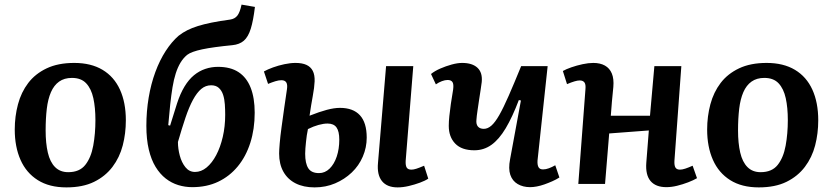

<svg xmlns="http://www.w3.org/2000/svg" viewBox="-20 -798 3614 833"><path d="M268 15Q194 15 144 -16.5Q94 -48 69 -104.5Q44 -161 44 -236Q44 -293 58 -345.5Q72 -398 102.5 -438Q133 -478 182.5 -501.5Q232 -525 302 -525Q375 -525 425 -495Q475 -465 500.5 -409Q526 -353 526 -276Q526 -219 512.5 -167Q499 -115 468 -74Q437 -33 388 -9Q339 15 268 15ZM276 -51Q325 -51 350 -82.5Q375 -114 384.5 -166Q394 -218 394 -277Q394 -331 385 -372Q376 -413 354 -436.5Q332 -460 292 -460Q259 -460 236.5 -444Q214 -428 201 -398Q188 -368 183 -326Q178 -284 178 -232Q178 -177 187.5 -136Q197 -95 219 -73Q241 -51 276 -51Z M814 14Q783 14 753.5 5Q724 -4 699 -23.5Q674 -43 655 -74Q636 -105 625.5 -149.5Q615 -194 615 -252Q615 -315 625 -374.5Q635 -434 654 -485.5Q673 -537 699 -577Q725 -617 755 -643Q773 -657 793 -667Q813 -677 838.5 -685Q864 -693 898.5 -700Q933 -707 978 -713Q999 -716 1010 -730.5Q1021 -745 1028 -778L1086 -768Q1079 -709 1068 -673.5Q1057 -638 1038 -621.5Q1019 -605 988 -602Q947 -598 914 -593.5Q881 -589 857.5 -584Q834 -579 817.5 -573Q801 -567 792 -560Q775 -546 763 -526Q751 -506 742.5 -479.5Q734 -453 728.5 -419.5Q723 -386 718.5 -345Q714 -304 710 -255L718 -253L748 -349Q762 -392 780.5 -422.5Q799 -453 821.5 -471.5Q844 -490 870.5 -499Q897 -508 926 -508Q980 -508 1015 -485Q1050 -462 1067.5 -417.5Q1085 -373 1085 -309Q1085 -238 1066 -178.5Q1047 -119 1011.5 -76Q976 -33 926.5 -9.5Q877 14 814 14ZM896 -428Q872 -428 853 -412Q834 -396 817 -364.5Q800 -333 784.5 -287Q769 -241 752 -182Q752 -153 760 -123Q768 -93 784.5 -72.5Q801 -52 826 -52Q853 -52 876.5 -71.5Q900 -91 918 -125Q936 -159 946.5 -204Q957 -249 957 -300Q957 -322 955.5 -345Q954 -368 948 -386.5Q942 -405 929.5 -416.5Q917 -428 896 -428Z M1345 15Q1297 15 1262.5 -2.5Q1228 -20 1209.5 -53Q1191 -86 1191 -132Q1191 -146 1193.5 -176Q1196 -206 1201.5 -246Q1207 -286 1213 -329Q1219 -372 1225 -411Q1228 -431 1222 -440.5Q1216 -450 1201 -450Q1189 -450 1174.5 -445.5Q1160 -441 1143 -434L1125 -488Q1141 -497 1164.5 -505.5Q1188 -514 1214 -519.5Q1240 -525 1262 -525Q1291 -525 1309.5 -516.5Q1328 -508 1337 -490.5Q1346 -473 1345 -445Q1344 -419 1337 -381.5Q1330 -344 1323 -296Q1366 -313 1398 -321.5Q1430 -330 1455 -330Q1512 -330 1541.5 -298Q1571 -266 1571 -201Q1571 -158 1554 -118.5Q1537 -79 1506 -49.5Q1475 -20 1434 -2.5Q1393 15 1345 15ZM1364 -47Q1390 -47 1410 -66.5Q1430 -86 1441 -119Q1452 -152 1452 -192Q1452 -228 1440 -245Q1428 -262 1401 -262Q1384 -262 1362 -256Q1340 -250 1316 -238Q1313 -225 1311 -210.5Q1309 -196 1307.5 -181.5Q1306 -167 1305 -154.5Q1304 -142 1304 -131Q1304 -89 1317.5 -68Q1331 -47 1364 -47ZM1705 15Q1659 15 1637 -12.5Q1615 -40 1620 -92L1655 -511H1773L1740 -100Q1739 -80 1744.5 -71Q1750 -62 1765 -62Q1774 -62 1786.5 -66Q1799 -70 1820 -79L1838 -23Q1825 -14 1802 -5.5Q1779 3 1753.5 9Q1728 15 1705 15Z M1850 -477Q1866 -490 1890 -500.5Q1914 -511 1939.5 -518Q1965 -525 1985 -525Q2029 -525 2051.5 -504Q2074 -483 2070 -442Q2069 -431 2065.5 -410Q2062 -389 2058.5 -364.5Q2055 -340 2051.5 -317Q2048 -294 2047 -278Q2045 -259 2053.5 -249Q2062 -239 2079 -239Q2096 -239 2112 -253Q2128 -267 2146 -298.5Q2164 -330 2187 -382.5Q2210 -435 2241 -511H2356L2312 -101Q2311 -82 2316.5 -72.5Q2322 -63 2336 -63Q2348 -63 2361.5 -68Q2375 -73 2389 -81L2407 -28Q2393 -19 2376 -11.5Q2359 -4 2342 2Q2325 8 2309 11Q2293 14 2280 14Q2249 14 2226 0.5Q2203 -13 2194 -39.5Q2185 -66 2193 -107L2240 -362L2231 -364Q2203 -290 2174 -241.5Q2145 -193 2112 -169.5Q2079 -146 2038 -146Q1983 -146 1955 -175Q1927 -204 1927 -252Q1927 -271 1929.5 -294.5Q1932 -318 1936 -347Q1940 -376 1946 -410Q1949 -433 1943 -442Q1937 -451 1922 -451Q1911 -451 1897.5 -446Q1884 -441 1871 -432Z M2795 -232 2623 -219 2605 0H2489L2520 -411Q2522 -432 2515.5 -440.5Q2509 -449 2495 -449Q2486 -449 2472.5 -445Q2459 -441 2440 -433L2422 -490Q2436 -498 2459 -506Q2482 -514 2507.5 -519.5Q2533 -525 2554 -525Q2584 -525 2604.5 -513.5Q2625 -502 2634.5 -479Q2644 -456 2641 -421Q2638 -390 2635 -359Q2632 -328 2630 -296H2800L2819 -511H2936L2906 -100Q2905 -80 2910.5 -71Q2916 -62 2930 -62Q2940 -62 2953.5 -66.5Q2967 -71 2985 -79L3004 -25Q2989 -16 2965.5 -7Q2942 2 2917.5 8Q2893 14 2871 14Q2825 14 2802.5 -12.5Q2780 -39 2784 -92Z M3272 15Q3198 15 3148 -16.5Q3098 -48 3073 -104.5Q3048 -161 3048 -236Q3048 -293 3062 -345.5Q3076 -398 3106.5 -438Q3137 -478 3186.5 -501.5Q3236 -525 3306 -525Q3379 -525 3429 -495Q3479 -465 3504.5 -409Q3530 -353 3530 -276Q3530 -219 3516.5 -167Q3503 -115 3472 -74Q3441 -33 3392 -9Q3343 15 3272 15ZM3280 -51Q3329 -51 3354 -82.5Q3379 -114 3388.5 -166Q3398 -218 3398 -277Q3398 -331 3389 -372Q3380 -413 3358 -436.5Q3336 -460 3296 -460Q3263 -460 3240.5 -444Q3218 -428 3205 -398Q3192 -368 3187 -326Q3182 -284 3182 -232Q3182 -177 3191.5 -136Q3201 -95 3223 -73Q3245 -51 3280 -51Z"/></svg>

Font: Literata 18pt SemiBold
Style: Italic
Weight: 600
Italic angle: -2°
Designer: Latin by Veronika Burian and Jose Scaglione. Greek by Irene Vlachou. Cyrillic by Vera Evstafieva
Foundry: TypeTogether
Version: Version 3.103;gftools[0.9.29]